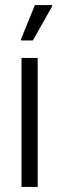

<svg xmlns="http://www.w3.org/2000/svg" viewBox="-20 -739 233 759"><path d="M65 0V-510H129V0ZM63 -579V-584L118 -719H186V-714L110 -579Z"/></svg>

Font: Saira Condensed
Style: Regular
Weight: 400
Width: 3
Designer: Hector Gatti with collaboration of the Omnibus-Type team
Foundry: Omnibus-Type
Version: Version 1.101